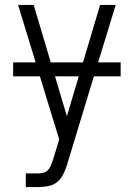

<svg xmlns="http://www.w3.org/2000/svg" viewBox="-20 -540 540 775"><path d="M84 215V160H135Q145 160 155.5 157Q166 154 173.5 146.5Q181 139 185 129Q189 119 192 109L193 108L219 23L141 -232H33V-288H124L53 -520H116L185 -288H315L384 -520H447L376 -288H467V-232H359L257 104L251 124Q245 143 236 162Q227 181 211.5 194Q196 207 175.5 211Q155 215 135 215ZM250 -71 298 -232H202Z"/></svg>

Font: Iosevka SS18 Light
Style: Regular
Weight: 300
Monospace: yes
Designer: Belleve Invis
Foundry: Belleve Invis
Version: Version 25.1.1; ttfautohint (v1.8.4)